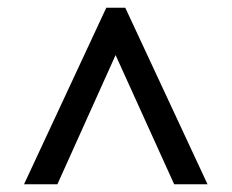

<svg xmlns="http://www.w3.org/2000/svg" viewBox="-20 -734 599 495"><path d="M42 -259 254 -714H303L515 -259H429L278 -592L128 -259Z"/></svg>

Font: Noto Serif Tamil Black
Style: Regular
Weight: 900
Designer: Indian Type Foundry, Tom Grace, and the Monotype Design Team
Foundry: Monotype Imaging Inc.
Version: Version 2.004; ttfautohint (v1.8.4.7-5d5b)